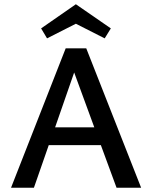

<svg xmlns="http://www.w3.org/2000/svg" viewBox="-20 -886 718 906"><path d="M456 -201H210L140 0H32L290 -658H387L646 0H530ZM425 -285 330 -544 240 -285ZM474 -705 338 -774 202 -705 174 -752 338 -866 503 -752Z"/></svg>

Font: Ysabeau Semibold
Style: Regular
Weight: 600
Designer: Christian Thalmann (Catharsis Fonts)
Version: Version 0.003